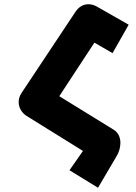

<svg xmlns="http://www.w3.org/2000/svg" viewBox="-20 -799 640 905"><path d="M371 -87.5 105.5 -252.5Q88 -263.5 78 -281Q68 -298.5 68 -317.5Q68 -341 82 -361.5L335.5 -743Q347.5 -761 363 -770Q378.5 -779 396.5 -779Q418 -779 437.5 -767.5L586.5 -682.5L510.5 -548.5L425 -598Q354.5 -491.5 311.5 -425Q302 -410 259.5 -345.5L516 -187.5Q532 -177.5 539.8 -161.2Q547.5 -145 547.5 -126Q547.5 -110 543 -93.8Q538.5 -77.5 530.5 -64.5L442 86L307.5 3.5Z"/></svg>

Font: JuliaMono Black
Style: Regular
Weight: 900
Monospace: yes
Designer: cormullion
Foundry: corm
Version: Version 0.054; ttfautohint (v1.8.4)